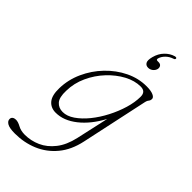

<svg xmlns="http://www.w3.org/2000/svg" viewBox="-321 -756 1075 1075"><g transform="rotate(45 216.0 -219.0)"><path d="M349.5 8Q332 90.5 287 144.5Q242 198.5 179 224.8Q116 251 44 251Q2 251 -16.2 240.8Q-34.5 230.5 -34.5 214.5Q-34.5 203.5 -26.5 197.5Q-18.5 191.5 -6 191.5Q11 191.5 33.8 204Q56.5 216.5 88 216.5Q136 216.5 180.8 196.5Q225.5 176.5 259.5 133.2Q293.5 90 309 21L352 -172.5Q307 -88.5 246.5 -40.8Q186 7 123 7Q84 7 61.5 -20Q39 -47 40.5 -104.5Q42 -173 70.8 -236.5Q99.5 -300 147.5 -350Q195.5 -400 255.2 -429Q315 -458 378.5 -458Q413 -458 431.8 -449.8Q450.5 -441.5 450.5 -429.5Q450.5 -417 444 -409.8Q437.5 -402.5 435 -390.5ZM78 -122Q76 -67.5 95.8 -45.5Q115.5 -23.5 148 -23.5Q181.5 -23.5 216.5 -47.5Q251.5 -71.5 283.8 -111.2Q316 -151 341.2 -199.8Q366.5 -248.5 381.5 -298.8Q396.5 -349 396.5 -393Q396.5 -433.5 356.5 -433.5Q309.5 -433.5 261.2 -407.8Q213 -382 171.8 -338.2Q130.5 -294.5 104.8 -238.5Q79 -182.5 78 -122ZM330 -601Q344.5 -601 350.8 -591.8Q357 -582.5 354 -569.5Q350 -555.5 337.8 -546.2Q325.5 -537 311 -537Q294 -537 285.8 -550.2Q277.5 -563.5 286 -596Q295.5 -632 318.8 -656Q342 -680 371.5 -688.5Q384 -691.5 385.5 -684.5Q386.5 -676 375 -673Q352 -665.5 335.2 -648.8Q318.5 -632 313.5 -613.5Q310 -601 322 -601Z"/></g></svg>

Font: Fraunces 9pt S050 Thin
Style: Italic
Weight: 100
Italic angle: -16°
Version: Version 1.000; ttfautohint (v1.8.3)